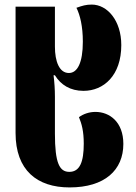

<svg xmlns="http://www.w3.org/2000/svg" viewBox="-20 -565 595 839"><path d="M284 254C438 254 519 178 519 64C519 -32 459 -76 397 -76C370 -76 344 -67 325 -53C337 -24 346 8 346 63C346 142 329 186 283 186C240 186 220 148 220 19V-142C220 -174 218 -205 214 -236H220C246 -194 287 -168 345 -168C433 -168 510 -235 510 -368C510 -475 449 -545 381 -545C355 -545 340 -540 314 -531C330 -499 342 -450 342 -383C342 -290 318 -246 281 -246C239 -246 220 -297 220 -361V-536H48V16C48 179 142 254 284 254Z"/></svg>

Font: Noto Serif Georgian Condensed Black
Style: Regular
Weight: 900
Width: 3
Designer: Monotype Design Team, Akaki Razmadze
Foundry: Google LLC
Version: Version 2.003